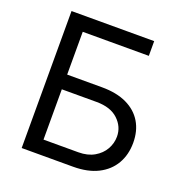

<svg xmlns="http://www.w3.org/2000/svg" viewBox="-130 -842 914 958"><g transform="rotate(20 326.5 -363.5)"><path d="M88.1 0V-727.3H527V-649.1H176.1V-421.9H360.8Q438.9 -421.9 492.7 -396.3Q546.5 -370.7 574.4 -324.2Q602.3 -277.7 602.3 -214.5Q602.3 -151.3 574.4 -103Q546.5 -54.7 492.7 -27.3Q438.9 0 360.8 0ZM176.1 -76.7H360.8Q410.5 -76.7 445.1 -96.8Q479.8 -116.8 497.7 -148.6Q515.6 -180.4 515.6 -215.9Q515.6 -268.1 475.5 -305.9Q435.4 -343.8 360.8 -343.8H176.1Z"/></g></svg>

Font: InterMG
Style: Regular
Weight: 400
Designer: Rasmus Andersson
Foundry: rsms
Version: Version 3.019;December 26, 2023;FontCreator 15.0.0.2955 64-b